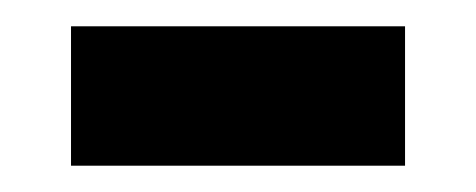

<svg xmlns="http://www.w3.org/2000/svg" viewBox="-20 -341 362 146"><path d="M34 -215H288V-321H34Z"/></svg>

Font: Noto Sans Ol Chiki SemiBold
Style: Regular
Weight: 600
Designer: Monotype Design Team, Lewis McGuffie
Foundry: Monotype Imaging Inc.
Version: Version 2.003